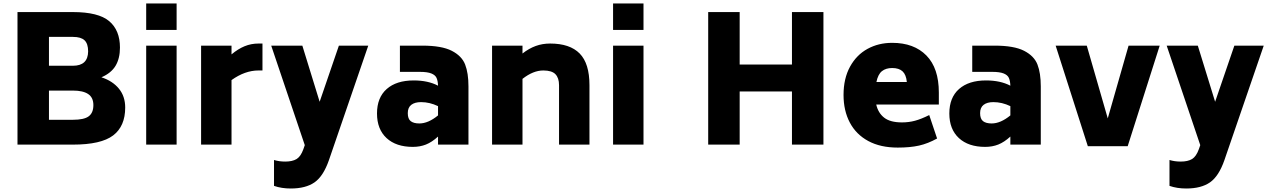

<svg xmlns="http://www.w3.org/2000/svg" viewBox="-20 -827 7267 1098"><path d="M696 -212Q696 -105 627 -52.5Q558 0 397 0H80V-758H397Q543 -758 604.5 -706Q666 -654 666 -555Q666 -493 641 -451Q616 -409 560 -385Q624 -364 660 -320Q696 -276 696 -212ZM260 -451H397Q483 -451 484 -533Q484 -577 463.5 -596.5Q443 -616 397 -616H260ZM397 -309H260V-142H397Q461 -142 487.5 -162Q514 -182 514 -226Q514 -269 484.5 -289Q455 -309 397 -309Z M816 -807H990V-656H816ZM816 -566H990V0H816Z M1481 -578V-424H1458Q1381 -424 1304 -369V0H1130V-566H1304V-516Q1341 -547 1378.5 -562.5Q1416 -578 1458 -578Z M2086 -566 1861 89Q1829 181 1778.5 216Q1728 251 1643 251Q1590 251 1547 236V88Q1577 97 1611 97Q1652 97 1676 82.5Q1700 68 1715 26L1723 3L1531 -566H1709L1808 -245L1918 -566Z M2659 -333V0H2485V-46Q2450 -14 2416 -0.5Q2382 13 2341 13Q2245 13 2190.5 -37.5Q2136 -88 2136 -178Q2136 -269 2191.5 -318Q2247 -367 2346 -367Q2428 -367 2485 -337Q2484 -365 2476.5 -381.5Q2469 -398 2446.5 -407Q2424 -416 2381 -416H2267V-566H2396Q2506 -566 2563.5 -536.5Q2621 -507 2640 -458Q2659 -409 2659 -333ZM2485 -167V-220Q2437 -243 2388 -243Q2352 -243 2332 -227.5Q2312 -212 2312 -180Q2312 -147 2329 -134Q2346 -121 2378 -121Q2429 -121 2485 -167Z M3351 -340V0H3177V-340Q3177 -381 3156.5 -402.5Q3136 -424 3087 -424Q3029 -424 2968 -376V0H2794V-566H2968V-521Q3005 -550 3043.5 -564Q3082 -578 3126 -578Q3239 -578 3295 -521Q3351 -464 3351 -340Z M3486 -807H3660V-656H3486ZM3486 -566H3660V0H3486Z M4689 -758V0H4509V-304H4210V0H4030V-758H4210V-458H4509V-758Z M5138 -127Q5177 -127 5212.5 -136.5Q5248 -146 5294 -169L5339 -35Q5287 -6 5236 5.5Q5185 17 5114 17Q5015 17 4945.5 -20.5Q4876 -58 4840 -126Q4804 -194 4804 -284Q4804 -378 4841 -445.5Q4878 -513 4941 -547.5Q5004 -582 5082 -582Q5207 -582 5278 -509.5Q5349 -437 5349 -298V-229H4991Q5002 -181 5036.5 -154Q5071 -127 5138 -127ZM4992 -358H5166Q5162 -400 5141.5 -419Q5121 -438 5082 -438Q5046 -438 5023.5 -420Q5001 -402 4992 -358Z M5932 -333V0H5758V-46Q5723 -14 5689 -0.5Q5655 13 5614 13Q5518 13 5463.5 -37.5Q5409 -88 5409 -178Q5409 -269 5464.5 -318Q5520 -367 5619 -367Q5701 -367 5758 -337Q5757 -365 5749.5 -381.5Q5742 -398 5719.5 -407Q5697 -416 5654 -416H5540V-566H5669Q5779 -566 5836.5 -536.5Q5894 -507 5913 -458Q5932 -409 5932 -333ZM5758 -167V-220Q5710 -243 5661 -243Q5625 -243 5605 -227.5Q5585 -212 5585 -180Q5585 -147 5602 -134Q5619 -121 5651 -121Q5702 -121 5758 -167Z M6612 -566 6429 9H6201L6017 -566H6195L6315 -150L6434 -566Z M7207 -566 6982 89Q6950 181 6899.5 216Q6849 251 6764 251Q6711 251 6668 236V88Q6698 97 6732 97Q6773 97 6797 82.5Q6821 68 6836 26L6844 3L6652 -566H6830L6929 -245L7039 -566Z"/></svg>

Font: Biryani Heavy
Style: Regular
Weight: 900
Designer: Dan Reynolds and Mathieu Réguer
Foundry: Dan Reynolds and Mathieu Réguer
Version: Version 1.003; ttfautohint (v1.1) -l 5 -r 5 -G 72 -x 0 -D la